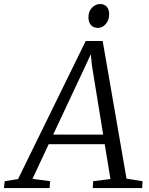

<svg xmlns="http://www.w3.org/2000/svg" viewBox="-80 -958 761 978"><path d="M-60 0 -56 -35 12 -46 356.5 -749H443L564.5 -48L646 -35L644 0H392.5L394.5 -35L482.5 -46L453.5 -223.5H168L85.5 -47L175.5 -35L172.5 0ZM191 -272.5H445.5L388.5 -623L382.5 -682L358 -628.5ZM419.5 -816Q404.5 -816 393.5 -822.2Q382.5 -828.5 376.5 -840.8Q370.5 -853 370.5 -871Q370.5 -900.5 388.8 -919Q407 -937.5 430.5 -937.5Q450.5 -937.5 463.2 -924.2Q476 -911 476 -886Q476 -854 458.2 -835Q440.5 -816 419.5 -816Z"/></svg>

Font: Merriweather Light 18pt Light
Style: Italic
Weight: 300
Italic angle: -7.8°
Version: Version 2.101